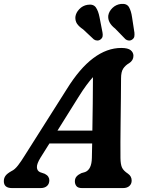

<svg xmlns="http://www.w3.org/2000/svg" viewBox="-44 -957 744 977"><path d="M162 -154.5Q143 -123.5 143.8 -105.8Q144.5 -88 159.5 -81L184 -72.5Q196.5 -66 201.8 -57.5Q207 -49 207 -40Q207 -21 195 -10.5Q183 0 163 0H17Q-24.5 0 -24.5 -35Q-24.5 -50.5 -16.2 -62.2Q-8 -74 15.5 -87Q31 -94 47.5 -115.2Q64 -136.5 80.5 -163.5L295.5 -503Q361.5 -609.5 430.8 -661.2Q500 -713 573 -713Q607 -713 621 -701.5Q635 -690 635 -673Q635 -649.5 613 -635.5Q594 -624.5 583 -608Q572 -591.5 572 -558.5Q572 -516.5 571.2 -459.5Q570.5 -402.5 569.8 -343.2Q569 -284 568.8 -233.2Q568.5 -182.5 569 -152.5Q569.5 -120.5 576.8 -104.5Q584 -88.5 607.5 -73Q626 -60 626 -38Q626 -21.5 614.5 -10.8Q603 0 582 0H373Q353 0 345 -10Q337 -20 337 -34Q337 -49 345.5 -58.8Q354 -68.5 370 -76L389 -81.5Q422.5 -94.5 423.5 -154Q424 -186.5 425 -227H207.5ZM355.5 -463.5 248.5 -292.5H426Q427 -358 428 -430.2Q429 -502.5 429 -564.5Q414 -548 395.8 -523.5Q377.5 -499 355.5 -463.5ZM628 -869 640 -791Q641 -780 639.5 -771.2Q638 -762.5 629 -756Q621 -750 611.2 -750.8Q601.5 -751.5 594.5 -757.5L542 -811.5Q503 -841.5 507 -878Q510.5 -899.5 528.5 -916.8Q546.5 -934 571.5 -937Q601 -940 612.2 -920.8Q623.5 -901.5 628 -869ZM462.5 -869 477.5 -792Q479.5 -781.5 478.2 -772.8Q477 -764 468.5 -757Q460.5 -750.5 450.8 -750.8Q441 -751 433.5 -756.5L379 -807.5Q357.5 -822 348 -836.2Q338.5 -850.5 339.5 -870.5Q342 -892 359.2 -910.2Q376.5 -928.5 401 -932.5Q431 -937.5 443.8 -919.2Q456.5 -901 462.5 -869Z"/></svg>

Font: Fraunces 9pt S100 SemiBold
Style: Italic
Weight: 600
Italic angle: -16°
Version: Version 1.000; ttfautohint (v1.8.3)